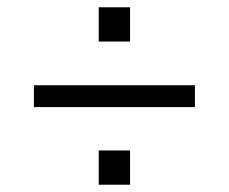

<svg xmlns="http://www.w3.org/2000/svg" viewBox="-20 -608 628 527"><path d="M73 -374H515V-314H73ZM251 -195H337V-101H251ZM251 -588H337V-494H251Z"/></svg>

Font: Sora-SIA Light
Style: Regular
Weight: 300
Designer: Jonathan Barnbrook, Julián Moncada
Foundry: Barnbrook Fonts
Version: Version 2.000